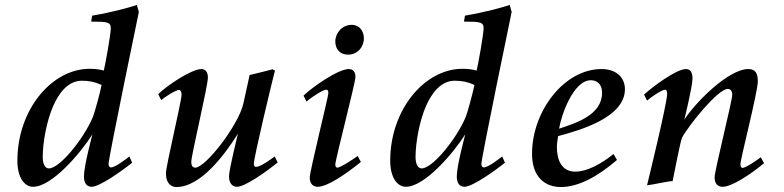

<svg xmlns="http://www.w3.org/2000/svg" viewBox="-20 -740 3157 773"><path d="M50 -93C50 -23 80 12 113 12C190 12 306 -126 352 -199C351 -193 318 -74 318 -29C318 -1 331 12 349 12C382 12 475 -55 512 -85L501 -110C490 -102 445 -66 427 -66C421 -66 417 -71 417 -80C417 -104 539 -692 539 -692L531 -720C501 -710 434 -691 351 -677L347 -653C413 -653 426 -651 426 -626C426 -602 404 -480 398 -456C375 -462 357 -463 341 -463C188 -463 50 -298 50 -93ZM152 -108C152 -166 168 -255 195 -315C217 -364 253 -415 310 -415C340 -415 363 -410 389 -398C385 -374 361 -286 354 -269C316 -179 220 -62 177 -62C161 -62 152 -80 152 -108Z M617 -361 629 -337C640 -347 687 -378 701 -378C707 -378 711 -369 711 -359C711 -332 648 -72 648 -42C648 1 672 13 690 13C790 13 888 -122 938 -202C938 -202 902 -57 902 -30C902 -4 914 12 934 12C965 12 1045 -43 1098 -86L1086 -110C1070 -98 1028 -68 1011 -68C1005 -68 1002 -72 1002 -80C1002 -107 1074 -406 1087 -456L1077 -461C1065 -457 985 -438 985 -438L960 -324C941 -237 808 -65 766 -65C756 -65 750 -73 750 -88C750 -115 817 -393 817 -428C817 -451 806 -462 791 -462C750 -462 649 -393 617 -361Z M1202 -355 1214 -331C1238 -352 1281 -379 1294 -379C1300 -379 1302 -373 1302 -365C1302 -351 1227 -51 1227 -25C1227 1 1242 12 1259 12C1301 12 1381 -46 1433 -88L1420 -112C1405 -101 1351 -65 1338 -65C1333 -65 1330 -70 1330 -78C1330 -97 1411 -407 1411 -430C1411 -450 1402 -462 1384 -462C1341 -462 1237 -389 1202 -355ZM1330 -573C1330 -542 1349 -520 1381 -520C1419 -520 1445 -550 1445 -586C1445 -614 1428 -640 1396 -640C1357 -640 1330 -607 1330 -573Z M1551 -93C1551 -23 1581 12 1614 12C1691 12 1807 -126 1853 -199C1852 -193 1819 -74 1819 -29C1819 -1 1832 12 1850 12C1883 12 1976 -55 2013 -85L2002 -110C1991 -102 1946 -66 1928 -66C1922 -66 1918 -71 1918 -80C1918 -104 2040 -692 2040 -692L2032 -720C2002 -710 1935 -691 1852 -677L1848 -653C1914 -653 1927 -651 1927 -626C1927 -602 1905 -480 1899 -456C1876 -462 1858 -463 1842 -463C1689 -463 1551 -298 1551 -93ZM1653 -108C1653 -166 1669 -255 1696 -315C1718 -364 1754 -415 1811 -415C1841 -415 1864 -410 1890 -398C1886 -374 1862 -286 1855 -269C1817 -179 1721 -62 1678 -62C1662 -62 1653 -80 1653 -108Z M2122 -121C2122 -24 2177 13 2238 13C2308 13 2385 -28 2464 -96L2450 -120C2398 -78 2342 -49 2296 -49C2239 -49 2222 -99 2222 -149C2222 -162 2225 -178 2227 -192C2316 -216 2496 -267 2496 -381C2496 -429 2460 -462 2402 -462C2251 -462 2122 -292 2122 -121ZM2231 -222C2239 -275 2288 -417 2359 -417C2381 -417 2404 -403 2404 -367C2404 -277 2300 -245 2231 -222Z M2573 -359 2585 -335C2597 -346 2644 -379 2658 -379C2663 -379 2666 -373 2666 -362C2666 -324 2585 6 2585 6C2607 4 2666 -10 2688 -11C2696 -48 2718 -167 2726 -186C2755 -239 2871 -382 2910 -382C2922 -382 2928 -373 2928 -358C2928 -334 2857 -53 2857 -26C2857 0 2870 12 2889 12C2926 12 3001 -37 3056 -83L3043 -107C3029 -96 2983 -64 2969 -64C2964 -64 2961 -71 2961 -79C2961 -100 3031 -370 3031 -412C3031 -444 3022 -462 2993 -462C2911 -462 2776 -323 2735 -258C2735 -258 2768 -391 2768 -424C2768 -446 2761 -462 2742 -462C2702 -462 2605 -389 2573 -359Z"/></svg>

Font: KpRoman
Style: SemiboldItalic
Weight: 600
Italic angle: -11°
Version: Version 0.66